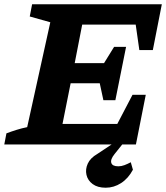

<svg xmlns="http://www.w3.org/2000/svg" viewBox="-48 -675 776 897"><path d="M-28 0 -18 -52Q6 -61 30 -68.5Q54 -76 79 -81L187 -571L91 -598L102 -655H708L666 -441H603L586 -560H336L301 -380H438L485 -456H541L491 -207H435L418 -286H282L244 -96H500L571 -232H633L587 0ZM446 202Q408 202 385 185Q362 168 356 142Q350 116 362 89.5Q374 63 407 44L511 -25H543L487 45Q467 70 472 86Q477 102 505 102Q519 102 533.5 96.5Q548 91 563 83L573 118Q551 159 517.5 180.5Q484 202 446 202Z"/></svg>

Font: Piazzolla SC
Style: Bold Italic
Weight: 700
Italic angle: -11.3°
Designer: Juan Pablo del Peral
Foundry: Huerta Tipografica
Version: Version 1.330